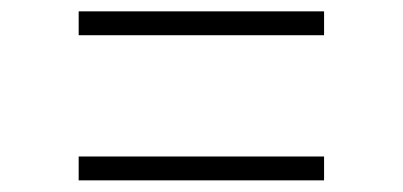

<svg xmlns="http://www.w3.org/2000/svg" viewBox="-20 -450 709 338"><path d="M550.5 -430V-388H118.5V-430ZM550.5 -174.5V-132.5H118.5V-174.5Z"/></svg>

Font: Merriweather 144pt
Style: Regular
Weight: 400
Version: Version 2.100